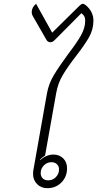

<svg xmlns="http://www.w3.org/2000/svg" viewBox="-20 -976 509 1005"><path d="M153 -66Q153 -76 154 -82L226 -488Q235 -538 262 -583Q289 -628 336 -692Q382 -752 404 -791Q426 -830 426 -868Q426 -881 421.5 -890Q417 -899 406 -907L266 -766Q255 -755 244 -755Q231 -755 224 -766L151 -893Q146 -903 146 -912Q146 -925 152 -936.5Q158 -948 169 -956L253 -805L394 -944Q406 -956 413 -956Q420 -956 429 -949Q469 -915 469 -868Q469 -822 446.5 -782Q424 -742 379 -684Q334 -626 308.5 -583Q283 -540 274 -488L216 -162Q198 -151 189 -139L191 -138Q204 -151 222.5 -159Q241 -167 259 -167Q291 -167 311 -147Q331 -127 331 -95Q331 -51 301.5 -21Q272 9 228 9Q195 9 174 -12.5Q153 -34 153 -66ZM289 -89Q289 -106 278 -116.5Q267 -127 249 -127Q226 -127 209.5 -110Q193 -93 193 -70Q193 -53 203.5 -42.5Q214 -32 232 -32Q256 -32 272.5 -49Q289 -66 289 -89Z"/></svg>

Font: K2D Thin
Style: Italic
Weight: 100
Italic angle: -10°
Designer: Katatrad Aksorn Co.,Ltd.
Foundry: Cadson Demak Co.,Ltd.
Version: Version 1.000; ttfautohint (v1.6)